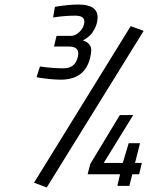

<svg xmlns="http://www.w3.org/2000/svg" viewBox="-20 -819 653 846"><path d="M345 -641Q382 -629 382 -598Q382 -584 377 -564Q354 -468 248 -468Q211 -468 157 -476L141 -479L156 -526Q210 -518 260 -518Q310 -518 322 -565Q325 -575 325 -583Q325 -614 283 -614H218L229 -661H294Q310 -661 327.5 -676Q345 -691 350 -711Q355 -731 345.5 -740.5Q336 -750 312 -750Q270 -750 228 -744L214 -742L222 -789Q282 -799 325 -799Q410 -799 410 -743Q410 -708 386 -674Q371 -654 345 -641ZM186 7 130 -14 556 -704 613 -683ZM497 0 509 -51H366L378 -97L508 -312H567L437 -101H521L547 -188H597L575 -101H605L593 -51H563L550 0Z"/></svg>

Font: Titillium Web Light
Style: Italic
Weight: 300
Italic angle: -13°
Version: Version 1.002;PS 57.000;hotconv 1.0.70;makeotf.lib2.5.55311